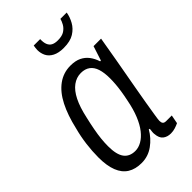

<svg xmlns="http://www.w3.org/2000/svg" viewBox="-224 -798 885 885"><g transform="rotate(-45 218.5 -355.5)"><path d="M149 12Q109 12 81.5 -5Q54 -22 40 -57.5Q26 -93 26 -147Q26 -188 31.5 -231Q37 -274 48 -315Q64 -385 89.5 -435Q115 -485 151.5 -511.5Q188 -538 234 -538Q266 -538 287.5 -527.5Q309 -517 323 -498.5Q337 -480 345 -455H350L373 -526H422L401 -404Q396 -377 389 -337Q382 -297 374 -253.5Q366 -210 359.5 -170.5Q353 -131 348.5 -103Q344 -75 344 -68Q344 -57 348.5 -51Q353 -45 366 -45H402L394 -3Q384 2 370 6.5Q356 11 341 11Q318 11 302.5 -1Q287 -13 285 -42Q284 -48 285 -56Q286 -64 287 -73L282 -75Q261 -38 226.5 -13Q192 12 149 12ZM168 -48Q189 -48 210 -60Q231 -72 249.5 -95.5Q268 -119 282.5 -154.5Q297 -190 306 -237Q312 -265 315.5 -288Q319 -311 320.5 -330.5Q322 -350 322 -367Q322 -404 314 -429Q306 -454 288.5 -467Q271 -480 244 -480Q215 -480 190.5 -462Q166 -444 148 -408Q130 -372 118 -317Q110 -283 104.5 -253.5Q99 -224 96.5 -199.5Q94 -175 94 -152Q94 -98 112.5 -73Q131 -48 168 -48ZM270 -617Q237 -617 216 -628Q195 -639 186 -657Q177 -675 177 -696Q177 -703 178 -709.5Q179 -716 180 -723H222Q221 -702 226.5 -688Q232 -674 244 -667.5Q256 -661 276 -661Q304 -661 319.5 -671.5Q335 -682 343 -696.5Q351 -711 354 -723H395Q391 -698 377.5 -673.5Q364 -649 338.5 -633Q313 -617 270 -617Z"/></g></svg>

Font: Archivo Condensed Light
Style: Italic
Weight: 300
Width: 3
Italic angle: -10°
Designer: Hector Gatti
Foundry: Omnibus-Type
Version: Version 2.001